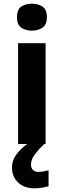

<svg xmlns="http://www.w3.org/2000/svg" viewBox="-20 -780 345 1040"><path d="M153 -760Q186 -760 210 -744.5Q234 -729 234 -687Q234 -646 210 -630Q186 -614 153 -614Q119 -614 95.5 -630Q72 -646 72 -687Q72 -729 95.5 -744.5Q119 -760 153 -760ZM227 -546V0H78V-546ZM148 111Q148 131 159 141Q170 151 187 151Q203 151 218 148Q233 145 243 142V229Q227 233 209 236.5Q191 240 167 240Q111 240 78 208.5Q45 177 45 128Q45 84 77 46Q109 8 155 -17L220 0Q186 32 167 58.5Q148 85 148 111Z"/></svg>

Font: Noto Sans Kayah Li
Style: Bold
Weight: 700
Designer: Monotype Design Team, Sérgio Martins
Foundry: Monotype Imaging Inc.
Version: Version 2.002; ttfautohint (v1.8.4.7-5d5b)